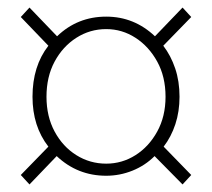

<svg xmlns="http://www.w3.org/2000/svg" viewBox="-20 -617 561 508"><path d="M58 -129 35 -154 108 -229Q66 -283 66 -361Q66 -442 108 -496L35 -572L58 -597L131 -521Q185 -573 261 -573Q335 -573 390 -521L463 -597L486 -572L412 -496Q432 -470 443.5 -436Q455 -402 455 -361Q455 -322 444 -288.5Q433 -255 413 -229L486 -154L463 -129L389 -204Q364 -179 330.5 -165.5Q297 -152 261 -152Q185 -152 130 -204ZM261 -184Q303 -184 338.5 -206.5Q374 -229 396 -269Q418 -309 418 -361Q418 -414 396 -454Q374 -494 338.5 -517Q303 -540 261 -540Q218 -540 182 -517Q146 -494 124.5 -454Q103 -414 103 -361Q103 -309 124.5 -269Q146 -229 182 -206.5Q218 -184 261 -184Z"/></svg>

Font: Noto Sans KR Thin Thin
Style: Regular
Weight: 250
Version: Version 2.004-H2;hotconv 1.0.118;makeotfexe 2.5.65603